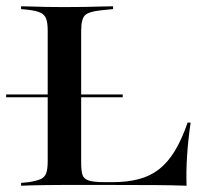

<svg xmlns="http://www.w3.org/2000/svg" viewBox="-26 -591 659 611"><path d="M-6.5 -281.5V-290.3H364.5V-281.5ZM169.4 -2.4Q142.7 -2.4 119.4 -2Q96 -1.6 76.2 -1.2Q56.5 -0.8 41.1 0V-8.9L65.3 -11.3Q90.3 -15.3 103.2 -21Q116.1 -26.6 121 -39.9Q125.8 -53.2 125.8 -78.2V-369.4H232.3V-72.6Q232.3 -50 235.9 -36.3Q239.5 -22.6 255.2 -16.9Q271 -11.3 307.3 -11.3H331.5Q379 -11.3 415.7 -21Q452.4 -30.6 480.2 -52.4Q508.1 -74.2 530.2 -110.5Q552.4 -146.8 571 -200.8H580.6Q572.6 -146 569.4 -96Q566.1 -46 567.7 0Q525 -1.6 469.8 -2Q414.5 -2.4 336.3 -2.4H178.2ZM169.4 -568.5H179.8H186.3Q217.7 -568.5 244.4 -569Q271 -569.4 293.5 -570.2Q316.1 -571 333.9 -571V-562.1L294.4 -558.1Q255.6 -554 244 -541.9Q232.3 -529.8 232.3 -492.7V-369.4H125.8V-492.7Q125.8 -517.7 121 -531Q116.1 -544.4 103.2 -550.4Q90.3 -556.5 65.3 -559.7L41.1 -562.1V-571Q56.5 -571 76.2 -570.2Q96 -569.4 119.4 -569Q142.7 -568.5 169.4 -568.5Z"/></svg>

Font: Playfair 144pt SemiExpanded SemiBold
Style: Regular
Weight: 600
Width: 6
Designer: Claus Eggers Sørensen
Foundry: Claus Eggers Sørensen
Version: Version 2.203